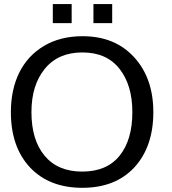

<svg xmlns="http://www.w3.org/2000/svg" viewBox="-20 -899 834 930"><path d="M523.4 -787.1V-879.4H432.6V-787.1ZM327.1 -787.1V-879.4H235.8V-787.1ZM378.9 10.7C485.8 10.7 569.8 -22.5 630.9 -88.4C691.9 -154.8 722.7 -244.1 722.7 -356C722.7 -465.8 691.4 -554.7 629.4 -622.1C567.4 -689.9 484.4 -723.6 379.9 -723.6C308.1 -723.6 246.1 -708 193.4 -676.8C87.9 -614.7 32.7 -501 32.7 -356C32.7 -243.7 63.5 -154.3 125 -88.4C187 -22.5 271.5 10.7 378.9 10.7ZM377.9 -67.9C298.8 -67.9 238.3 -93.8 195.8 -145C153.3 -196.3 132.3 -266.6 132.3 -356C132.3 -442.9 153.8 -512.7 196.8 -565.4C240.2 -618.7 300.8 -645 378.9 -645C457.5 -645 517.1 -618.7 558.6 -565.9C600.1 -513.7 621.1 -443.4 621.1 -356C621.1 -266.6 600.6 -195.8 559.1 -144.5C517.6 -93.3 457.5 -67.9 377.9 -67.9Z"/></svg>

Font: Ride
Style: Regular
Weight: 400
Version: Version 3.000